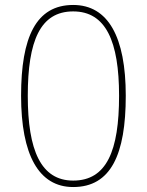

<svg xmlns="http://www.w3.org/2000/svg" viewBox="-20 -744 591 774"><path d="M275 10C427 10 487 -121 487 -358C487 -595 416 -724 275 -724C125 -724 65 -594 65 -358C65 -120 136 10 275 10ZM275 -16C145 -16 92 -138 92 -358C92 -579 142 -698 275 -698C407 -698 460 -577 460 -358C460 -136 410 -16 275 -16Z"/></svg>

Font: Noto Sans Gurmukhi UI Thin
Style: Regular
Weight: 100
Designer: Jelle Bosma - Monotype Design Team
Foundry: Monotype Imaging Inc.
Version: Version 2.004